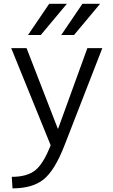

<svg xmlns="http://www.w3.org/2000/svg" viewBox="-20 -777 602 1027"><path d="M40 -519.5H122.1L289.1 -88.9H291L447.3 -519.5H527.3L325.2 0Q273.4 133.8 213.9 182.1Q154.3 230.5 46.9 230.5L43 168.9Q124 168.9 168 134.3Q211.9 99.6 251 0ZM129.9 -589.8 243.2 -756.8H337.9L198.2 -589.8ZM307.6 -589.8 420.9 -756.8H515.6L376 -589.8Z"/></svg>

Font: GenEi M Gothic v2 Regular
Style: Regular
Weight: 400
Version: Version 2.0